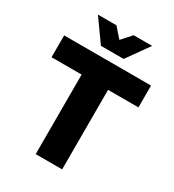

<svg xmlns="http://www.w3.org/2000/svg" viewBox="-214 -1030 1041 1150"><g transform="rotate(30 307.0 -455.0)"><path d="M7 -701H608V-550H398V0H215V-550H7ZM367 -910H495L386 -757H229L120 -910H248L307 -843Z"/></g></svg>

Font: Montserrat arm2
Style: Bold
Weight: 700
Designer: Julieta Ulanovsky
Foundry: Julieta Ulanovsky
Version: Version 6.000